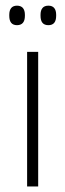

<svg xmlns="http://www.w3.org/2000/svg" viewBox="-20 -674 236 694"><path d="M78 0V-486.5H118V0ZM41.5 -583Q27.5 -583 20.5 -591.5Q13.5 -600 13.5 -617V-620.5Q13.5 -636.5 20.5 -645Q27.5 -653.5 41.5 -653.5Q55.5 -653.5 62.8 -645Q70 -636.5 70 -620.5V-617Q70 -600 62.8 -591.5Q55.5 -583 41.5 -583ZM155 -583Q140.5 -583 133.5 -591.5Q126.5 -600 126.5 -617V-620.5Q126.5 -636.5 133.5 -645Q140.5 -653.5 155 -653.5Q169 -653.5 176 -645Q183 -636.5 183 -620.5V-617Q183 -600 176 -591.5Q169 -583 155 -583Z"/></svg>

Font: Anek Gujarati Medium ExtraLight
Style: Regular
Weight: 250
Version: Version 1.003